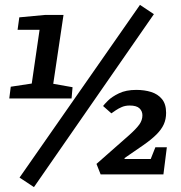

<svg xmlns="http://www.w3.org/2000/svg" viewBox="-20 -714 741 786"><path d="M18 -311 24 -359 110 -372 142 -592H52L59 -643L166 -653H240L198 -371L277 -357L273 -311ZM119 52 60 13 553 -694 610 -656ZM392 0 375 -43 509 -161Q538 -187 550.5 -204.5Q563 -222 563 -242Q563 -259 551 -270.5Q539 -282 511 -282Q493 -282 479 -276Q465 -270 454 -262.5Q443 -255 436 -250L402 -280Q406 -286 422 -302Q438 -318 467 -332Q496 -346 538 -346Q571 -346 598.5 -337.5Q626 -329 643 -308.5Q660 -288 660 -252Q660 -226 650.5 -205Q641 -184 620.5 -163.5Q600 -143 567 -120L490 -67V-63H597L616 -111H663L649 0Z"/></svg>

Font: Faustina SemiBold
Style: Italic
Weight: 600
Italic angle: -8°
Designer: Alfonso Garcia
Foundry: http://www.omnibus-type.com
Version: Version 1.200